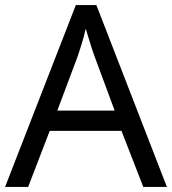

<svg xmlns="http://www.w3.org/2000/svg" viewBox="-20 -737 679 757"><path d="M545 0 459 -221H176L91 0H0L279 -717H360L638 0ZM352 -517Q349 -525 342 -546Q335 -567 328.5 -589.5Q322 -612 318 -624Q311 -593 302 -563.5Q293 -534 287 -517L206 -301H432Z"/></svg>

Font: Noto Sans Khojki
Style: Regular
Weight: 400
Designer: Monotype Design Team
Foundry: Monotype Imaging Inc.
Version: Version 2.003; ttfautohint (v1.8.4.7-5d5b)